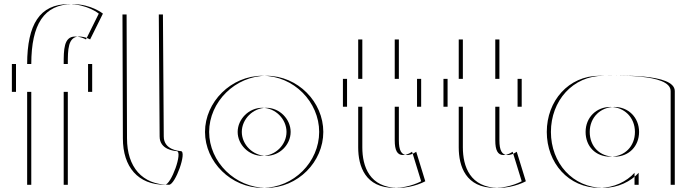

<svg xmlns="http://www.w3.org/2000/svg" viewBox="-20 -895 3346 930"><path d="M131.5 -585C132 -777 192.5 -875 332.5 -875C422.5 -875 478.5 -829 478.5 -829L416.5 -704C416.5 -704 392.5 -718 363.5 -718C308.5 -718 308.5 -653 308.5 -585H426.5V-450H308.5V0H131.5V-450H57.5V-585ZM111.5 -585H37.5V-450H111.5V0H288.5V-450H406.5V-585H288.5C288.5 -653 288.5 -718 343.5 -718C372.5 -718 396.5 -704 396.5 -704L458.5 -829C458.5 -829 402.5 -875 312.5 -875C172.5 -875 112 -777 111.5 -585Z M798.6 0C668.6 0 595.2 -86 595.2 -225L593.2 -825H769.2L773.2 -234C773.2 -169.4 845.4 -163.9 856.2 -163C886.6 -160.5 829.2 0 798.6 0ZM778.6 0C809.2 0 866.6 -160.5 836.2 -163C825.4 -163.9 753.2 -169.4 753.2 -234L749.2 -825H573.2L575.2 -225C575.2 -86 648.6 0 778.6 0Z M1151.2 -256C1151.2 -317.8 1205.4 -372.9 1270 -372.9C1334.6 -372.9 1387.8 -317.8 1387.8 -256C1387.8 -194.3 1334.6 -140.1 1270 -140.1C1205.4 -140.1 1151.2 -194.3 1151.2 -256ZM993 -256C993 -401 1119 -528 1271 -528C1423 -528 1546 -401 1546 -256C1546 -111 1423 15 1271 15C1119 15 993 -111 993 -256ZM1131.2 -256C1131.2 -194.3 1185.4 -140.1 1250 -140.1C1314.6 -140.1 1367.8 -194.3 1367.8 -256C1367.8 -317.8 1314.6 -372.9 1250 -372.9C1185.4 -372.9 1131.2 -317.8 1131.2 -256ZM973 -256C973 -111 1099 15 1251 15C1403 15 1526 -111 1526 -256C1526 -401 1403 -528 1251 -528C1099 -528 973 -401 973 -256Z M1735 -513V-704H1912V-513H2020V-378H1912V-215C1912 -167 1924 -144 1952 -144C1975 -144 1996 -160 1996 -160L2040 -17C2040 -17 1983 15 1910 15C1769 15 1735 -90 1735 -181V-378H1661V-513ZM1715 -513H1641V-378H1715V-181C1715 -90 1749 15 1890 15C1963 15 2020 -17 2020 -17L1976 -160C1976 -160 1955 -144 1932 -144C1904 -144 1892 -167 1892 -215V-378H2000V-513H1892V-704H1715Z M2222 -513V-704H2399V-513H2507V-378H2399V-215C2399 -167 2411 -144 2439 -144C2462 -144 2483 -160 2483 -160L2527 -17C2527 -17 2470 15 2397 15C2256 15 2222 -90 2222 -181V-378H2148V-513ZM2202 -513H2128V-378H2202V-181C2202 -90 2236 15 2377 15C2450 15 2507 -17 2507 -17L2463 -160C2463 -160 2442 -144 2419 -144C2391 -144 2379 -167 2379 -215V-378H2487V-513H2379V-704H2202Z M2836.5 -256C2836.5 -327 2889.5 -377 2956.5 -377C3022.5 -377 3075.5 -327 3075.5 -256C3075.5 -186 3025.5 -136 2956.5 -136C2884.5 -136 2836.5 -186 2836.5 -256ZM3248.5 -454V0H3073.5V-58C3035.5 -16 2973.5 15 2903.5 15C2753.5 15 2648.5 -106 2648.5 -256C2648.5 -406 2753.5 -528 2903.5 -528C2972.5 -528 3248 -541 3248.5 -454ZM2816.5 -256C2816.5 -186 2864.5 -136 2936.5 -136C3005.5 -136 3055.5 -186 3055.5 -256C3055.5 -327 3002.5 -377 2936.5 -377C2869.5 -377 2816.5 -327 2816.5 -256ZM3228.5 -454C3228 -541 2952.5 -528 2883.5 -528C2733.5 -528 2628.5 -406 2628.5 -256C2628.5 -106 2733.5 15 2883.5 15C2953.5 15 3015.5 -16 3053.5 -58V0H3228.5Z"/></svg>

Font: Hussar Plate
Style: Regular
Weight: 700
Foundry: Cannot Into Space Fonts
Version: Version 0.798247